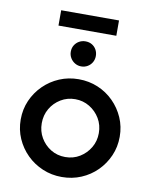

<svg xmlns="http://www.w3.org/2000/svg" viewBox="-82 -777 672 849"><g transform="rotate(10 253.5 -352.0)"><path d="M253.5 11.1Q207.6 11.1 167.4 -5.9Q127.1 -22.9 96.5 -53.1Q66 -83.3 48.6 -122.9Q31.2 -162.5 31.2 -208.3Q31.2 -254.2 48.6 -293.8Q66 -333.3 96.5 -363.5Q127.1 -393.8 167.4 -410.8Q207.6 -427.8 253.5 -427.8Q300 -427.8 340.3 -410.8Q380.6 -393.8 410.8 -363.5Q441 -333.3 458.3 -293.8Q475.7 -254.2 475.7 -208.3Q475.7 -162.5 458.3 -122.9Q441 -83.3 410.8 -53.1Q380.6 -22.9 340.3 -5.9Q300 11.1 253.5 11.1ZM253.5 -78.5Q289.6 -78.5 318.4 -96.2Q347.2 -113.9 364.6 -143.1Q381.9 -172.2 381.9 -208.3Q381.9 -244.4 364.6 -273.6Q347.2 -302.8 318.1 -320.5Q288.9 -338.2 253.5 -338.2Q218.1 -338.2 188.9 -320.5Q159.7 -302.8 142.7 -273.6Q125.7 -244.4 125.7 -208.3Q125.7 -172.2 142.7 -143.1Q159.7 -113.9 188.5 -96.2Q217.4 -78.5 253.5 -78.5ZM253.5 -485.4Q238.2 -485.4 225.3 -493.1Q212.5 -500.7 204.9 -513.5Q197.2 -526.4 197.2 -541.7Q197.2 -558.3 204.9 -570.8Q212.5 -583.3 225.3 -590.6Q238.2 -597.9 253.5 -597.9Q270.1 -597.9 282.6 -590.6Q295.1 -583.3 302.4 -570.5Q309.7 -557.6 309.7 -541.7Q309.7 -526.4 302.4 -513.5Q295.1 -500.7 282.3 -493.1Q269.4 -485.4 253.5 -485.4ZM123.6 -645.8V-714.6H383.3V-645.8Z"/></g></svg>

Font: Afacad Flux Medium
Style: Regular
Weight: 500
Designer: Kristian Moeller
Foundry: Dicotype
Version: Version 1.100